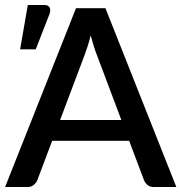

<svg xmlns="http://www.w3.org/2000/svg" viewBox="-22 -753 730 773"><path d="M466.5 -270 367.5 -533Q355.5 -563.5 343 -610.5Q337.5 -587 331 -567.2Q324.5 -547.5 319 -532.5L220 -270ZM688 0H597.5Q582 0 572.5 -7.8Q563 -15.5 558 -27L498 -186H188L128 -27Q124 -17 114 -8.5Q104 0 89 0H-1.5L284 -720H402.5ZM59 -554.5 90 -733H156.5Q172 -733 177.5 -723.2Q183 -713.5 177.5 -697L122 -554.5Z"/></svg>

Font: Lato SemiBold
Style: Regular
Weight: 600
Designer: Lukasz Dziedzic with Adam Twardoch and Botio Nikoltchev
Foundry: tyPoland Lukasz Dziedzic
Version: Version 2.015; 2015-08-06; http://www.latofonts.com/